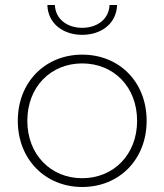

<svg xmlns="http://www.w3.org/2000/svg" viewBox="-20 -742 656 766"><path d="M308 -31C183 -31 89 -125 89 -260C89 -396 183 -489 308 -489C433 -489 527 -396 527 -260C527 -125 433 -31 308 -31ZM308 4C456 4 565 -106 565 -260C565 -415 456 -524 308 -524C161 -524 51 -415 51 -260C51 -106 161 4 308 4ZM308 -603C384 -603 445 -648 447 -722H417C415 -666 368 -631 308 -631C248 -631 201 -666 199 -722H169C171 -648 232 -603 308 -603Z"/></svg>

Font: Montserrat-Alt1 ExtLt
Style: Regular
Weight: 200
Designer: Differentunic
Foundry: Differentunic
Version: Version 7.222